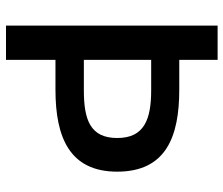

<svg xmlns="http://www.w3.org/2000/svg" viewBox="-74 -690 763 656"><g transform="rotate(90 308.0 -361.5)"><path d="M184 -496H288C388 -496 451 -472 451 -380C451 -288 389 -266 288 -266H184ZM184 0V-169H286C450 -169 566 -218 566 -380C566 -547 446 -592 286 -592H184V-723H67V0Z"/></g></svg>

Font: Perun Medium
Style: Regular
Weight: 500
Foundry: Copyright (c) Stefan Peev, Context Ltd, 2016
Version: Version 1.089